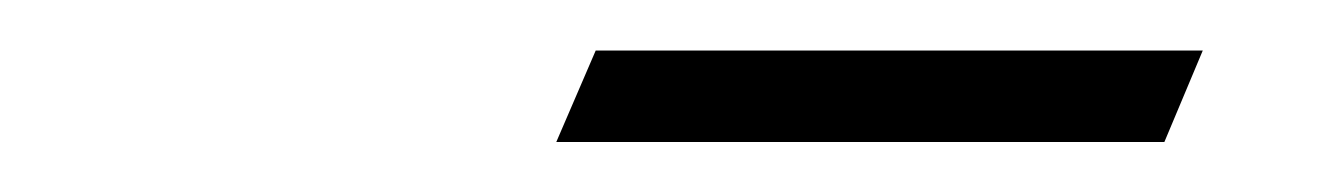

<svg xmlns="http://www.w3.org/2000/svg" viewBox="-20 -667 530 76"><path d="M440.9 -610.8 456.1 -647H215.8L200.2 -610.8Z"/></svg>

Font: Comic Neue Angular Light Italic
Style: Regular
Weight: 300
Italic angle: -12°
Designer: Craig Rozynski
Foundry: Craig Rozynski
Version: Version 2.003